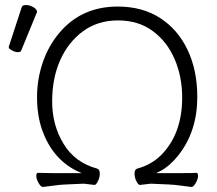

<svg xmlns="http://www.w3.org/2000/svg" viewBox="-20 -732 861 762"><path d="M150 10Q142 10 133 -6Q124 -22 124 -34Q124 -46 131 -46Q154 -45 183 -45H304L284 -54Q186 -103 146 -220Q127 -276 127 -346.5Q127 -417 149.5 -483.5Q172 -550 215 -601Q303 -706 447 -706Q545 -706 615.5 -660.5Q686 -615 724.5 -534Q763 -453 763 -347Q763 -212 689 -117Q656 -75 618 -54L600 -45H707Q742 -45 759 -46Q766 -46 766 -34Q766 -22 757 -6Q748 10 740 10H739Q720 8 696 4.5Q672 1 647 0L578 -3L535 2Q529 2 521.5 -12.5Q514 -27 514 -43.5Q514 -60 525 -63Q581 -78 621 -118Q703 -202 703 -345Q703 -428 673 -497.5Q643 -567 586 -609Q529 -651 448.5 -651Q368 -651 309.5 -608Q251 -565 219 -493.5Q187 -422 187 -329Q187 -236 232 -161.5Q277 -87 365 -63Q376 -60 376 -43.5Q376 -27 368.5 -12.5Q361 2 355 2L313 -3H312L243 0Q218 1 194 4.5Q170 8 151 10ZM64 -531Q62 -525 51 -525Q40 -525 27.5 -532Q15 -539 15 -542V-547L66 -703Q68 -712 83 -712Q98 -712 112.5 -703.5Q127 -695 127 -685Q127 -683 126 -682ZM759 -46Z"/></svg>

Font: LXGW WenKai TC Light
Style: Regular
Weight: 300
Designer: LXGW / Fontworks Inc.
Foundry: LXGW / Fontworks Inc.
Version: Version 1.330